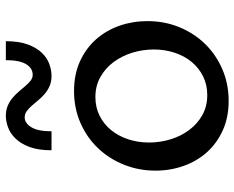

<svg xmlns="http://www.w3.org/2000/svg" viewBox="-94 -710 814 667"><g transform="rotate(-90 313.5 -377.0)"><path d="M295.9 9.8Q238.3 9.8 193.4 -10.7Q148.4 -31.2 117.4 -65.9Q86.4 -100.6 70.1 -146.7Q53.7 -192.9 53.7 -244.1Q53.7 -302.7 74.5 -354.2Q95.2 -405.8 132.1 -444.3Q168.9 -482.9 219.7 -505.1Q270.5 -527.3 330.1 -527.3Q388.2 -527.3 433.6 -506.6Q479 -485.8 510 -450.7Q541 -415.5 557.1 -369.4Q573.2 -323.2 573.2 -272.5Q573.2 -213.4 552.2 -161.9Q531.2 -110.4 494.1 -72.3Q457 -34.2 406.2 -12.2Q355.5 9.8 295.9 9.8ZM316.4 -64.5Q352.1 -64.5 381.1 -78.9Q410.2 -93.3 430.9 -118.2Q451.7 -143.1 463.1 -177Q474.6 -210.9 474.6 -250Q474.6 -288.6 463.4 -325Q452.1 -361.3 430.9 -389.9Q409.7 -418.5 378.9 -435.8Q348.1 -453.1 309.6 -453.1Q273.9 -453.1 244.9 -438.7Q215.8 -424.3 195.1 -399.2Q174.3 -374 162.8 -339.8Q151.4 -305.7 151.4 -266.6Q151.4 -228 162.6 -191.7Q173.8 -155.3 195.1 -127Q216.3 -98.6 246.8 -81.5Q277.3 -64.5 316.4 -64.5ZM383.3 -605.5Q362.8 -605.5 347.4 -612.3Q332 -619.1 319.8 -629.6Q307.6 -640.1 297.9 -652.1Q288.1 -664.1 278.8 -674.6Q269.5 -685.1 260 -691.9Q250.5 -698.7 238.8 -698.7Q218.8 -698.7 204.6 -675.8Q190.4 -652.8 190.4 -605.5H124.5Q124.5 -651.9 136.2 -682.6Q147.9 -713.4 166 -731.4Q184.1 -749.5 204.8 -756.8Q225.6 -764.2 244.1 -764.2Q264.2 -764.2 279.8 -757.3Q295.4 -750.5 307.6 -740Q319.8 -729.5 329.8 -717.5Q339.8 -705.6 348.9 -695.1Q357.9 -684.6 366.9 -677.7Q376 -670.9 386.7 -670.9Q409.7 -670.9 423.6 -693.8Q437.5 -716.8 437.5 -764.2H503.4Q503.4 -717.8 491.7 -687Q480 -656.2 462.2 -638.2Q444.3 -620.1 423.1 -612.8Q401.9 -605.5 383.3 -605.5Z"/></g></svg>

Font: Proza Libre
Style: Regular
Weight: 400
Designer: Jasper de Waard
Foundry: Jasper de Waard
Version: Version 1.000; ttfautohint (v1.4.1.8-43bc)